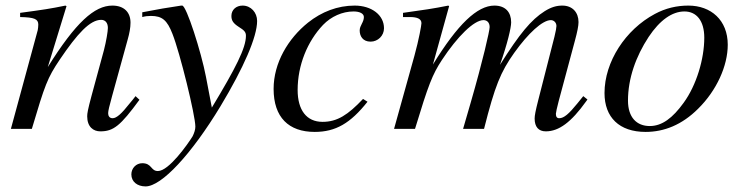

<svg xmlns="http://www.w3.org/2000/svg" viewBox="-20 -461 2643 687"><path d="M465 -117C458 -108 451 -99 444 -91C415 -54 397 -38 383 -38C371 -38 367 -47 367 -56C367 -64 371 -81 381 -117L437 -320C443 -341 447 -362 447 -380C447 -416 425 -441 382 -441C318 -441 251 -381 151 -221L218 -439L214 -441C161 -430 134 -426 52 -415V-400C103 -399 117 -393 117 -373C117 -367 116 -358 115 -353L19 0H94C141 -158 149 -181 194 -248C257 -341 302 -390 342 -390C357 -390 366 -379 366 -361C366 -349 360 -313 352 -282L308 -120C294 -68 292 -55 292 -45C292 -7 314 9 339 9C386 9 411 -11 479 -104Z M717 -186C700 -275 647 -441 632 -441H628C574 -433 541 -427 521 -423C511 -421 500 -419 489 -417V-400C500 -403 509 -404 520 -404C560 -404 578 -389 597 -340C624 -272 679 -48 679 -8C679 3 675 15 669 27C651 56 584 151 545 151C519 151 524 123 489 123C467 123 450 141 450 163C450 189 471 206 501 206C558 206 665 91 769 -81C852 -219 900 -329 900 -386C900 -416 878 -441 848 -441C825 -441 808 -426 808 -404C808 -388 814 -378 834 -365C853 -353 860 -347 860 -333C860 -289 823 -217 738 -76Z M1279 -107C1225 -50 1187 -25 1134 -25C1077 -25 1045 -67 1045 -139C1045 -228 1080 -313 1136 -372C1165 -402 1205 -420 1245 -420C1268 -420 1282 -412 1282 -400C1282 -381 1267 -370 1267 -352C1267 -332 1278 -312 1306 -312C1332 -312 1354 -333 1354 -360C1354 -407 1310 -441 1249 -441C1188 -441 1131 -419 1082 -380C1011 -323 959 -236 959 -143C959 -41 1013 11 1106 11C1181 11 1234 -20 1295 -97Z M2082 -105 2067 -117 2046 -91C2016 -54 1998 -38 1981 -38C1973 -38 1969 -43 1969 -54C1969 -58 1973 -76 1979 -99L2037 -315C2046 -348 2050 -369 2050 -382C2050 -416 2029 -441 1992 -441C1972 -441 1953 -436 1929 -421C1880 -390 1839 -340 1769 -229C1796 -306 1809 -362 1809 -381C1809 -417 1789 -441 1749 -441C1688 -441 1618 -375 1529 -230L1587 -439L1584 -441C1529 -430 1501 -426 1422 -415V-400H1447C1474 -400 1488 -393 1488 -378C1488 -371 1479 -320 1463 -262L1390 0H1465C1513 -158 1527 -194 1561 -246C1617 -331 1676 -389 1710 -389C1723 -389 1732 -380 1732 -364C1732 -351 1708 -245 1664 -93L1637 0H1712C1751 -154 1771 -203 1820 -272C1870 -342 1921 -389 1951 -389C1962 -389 1971 -380 1971 -368C1971 -363 1969 -350 1964 -330L1906 -103C1896 -64 1893 -47 1893 -37C1893 -7 1907 9 1933 9C1980 9 2024 -24 2077 -98Z M2584 -301C2584 -389 2524 -441 2443 -441C2402 -441 2362 -432 2323 -411C2218 -355 2143 -240 2143 -128C2143 -41 2196 11 2290 11C2356 11 2420 -14 2478 -72C2544 -137 2584 -225 2584 -301ZM2500 -326C2500 -250 2472 -156 2426 -93C2387 -39 2349 -10 2305 -10C2258 -10 2227 -41 2227 -101C2227 -180 2255 -259 2301 -329C2341 -389 2385 -420 2429 -420C2472 -420 2500 -387 2500 -326Z"/></svg>

Font: XITS
Style: Italic
Weight: 400
Italic angle: -16.33°
Designer: MicroPress Inc., with final additions and corrections provided by Coen Hoffman, Elsevier (retired)
Version: Version 1.107